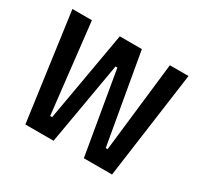

<svg xmlns="http://www.w3.org/2000/svg" viewBox="-116 -659 832 802"><g transform="rotate(30 300.0 -258.0)"><path d="M91 0 20 -516H114L163 -82.5H172.5L248.5 -516H355L431 -82.5H440L490 -516H580L509 0H373L305 -398H296L227 0Z"/></g></svg>

Font: Lilex Medium
Style: Regular
Weight: 500
Designer: Mike Abbink, Paul van der Laan, Pieter van Rosmalen, Mikhael Khrustik
Foundry: Mikhael Khrustik
Version: Version 1.100